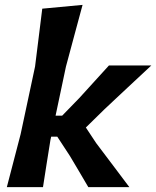

<svg xmlns="http://www.w3.org/2000/svg" viewBox="-20 -766 640 786"><path d="M8 0Q22 -54 35.2 -104.5Q48.5 -155 64.5 -217L123.5 -493.5Q131 -555 138.5 -613.8Q146 -672.5 153 -730.5L318 -746Q301.5 -686 285 -623.8Q268.5 -561.5 250 -493.5L207.5 -292.5H234.5L304.5 -364.5Q334.5 -398 365.2 -431.2Q396 -464.5 426 -498H599.5Q551.5 -453.5 504 -409Q456.5 -364.5 408.5 -319.5L331.5 -244L373.5 -180.5Q407.5 -135.5 441.8 -90Q476 -44.5 509.5 0H341.5Q323 -32 304.2 -63.5Q285.5 -95 266.5 -127L214.5 -206.5H189.5L186.5 -193Q178 -140.5 170.8 -95Q163.5 -49.5 156 0Z"/></svg>

Font: Commissioner Loud SemiBold
Style: Italic
Weight: 600
Italic angle: -12°
Designer: Kostas Bartsokas
Foundry: Kostas Bartsokas
Version: Version 1.000; ttfautohint (v1.8.3)